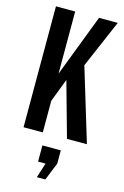

<svg xmlns="http://www.w3.org/2000/svg" viewBox="-142 -772 703 1089"><g transform="rotate(15 209.5 -228.0)"><path d="M45 0V-710H158V-345L298 -710H408L287 -429L417 0H300L210 -322L158 -185V0ZM191 254 219 167H175V72H283V150L241 254Z"/></g></svg>

Font: Special Gothic Condensed One
Style: Regular
Weight: 400
Designer: Alistair McCready
Foundry: Monolith
Version: Version 1.010; ttfautohint (v1.8.4.7-5d5b)